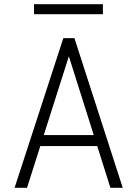

<svg xmlns="http://www.w3.org/2000/svg" viewBox="-20 -892 640 912"><path d="M441.9 -198.2H171.4L108.4 0H49.3L280.8 -710.9H333.5L563 0H504.4ZM188 -250.5H425.3L307.1 -624.5ZM468.8 -824.7H141.6V-872.1H468.8Z"/></svg>

Font: Roboto Mono Light
Style: Regular
Weight: 300
Designer: Google
Version: Version 2.000985; 2015; ttfautohint (v1.3)